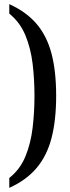

<svg xmlns="http://www.w3.org/2000/svg" viewBox="-20 -781 337 930"><path d="M25 81Q77 40 103 -23Q129 -86 138 -162Q147 -238 147 -317Q147 -397 138 -472Q129 -547 103 -610Q77 -673 25 -715V-761Q107 -724 157 -665.5Q207 -607 229.5 -521.5Q252 -436 252 -317Q252 -198 229.5 -112Q207 -26 157 33Q107 92 25 129Z"/></svg>

Font: Noto Serif Thai ExtraCondensed Medium
Style: Regular
Weight: 500
Width: 2
Designer: Monotype Design Team
Foundry: Monotype Imaging Inc.
Version: Version 2.002; ttfautohint (v1.8.4.7-5d5b)